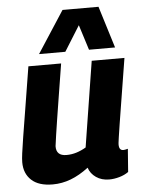

<svg xmlns="http://www.w3.org/2000/svg" viewBox="-55 -834 659 888"><g transform="rotate(-5 274.0 -390.0)"><path d="M154 10Q89 10 55.5 -21Q22 -52 22 -104Q22 -120 25.5 -146Q29 -172 36.5 -220Q44 -268 57 -346Q70 -424 89 -544H241Q226 -451 216 -388.5Q206 -326 199.5 -284.5Q193 -243 189 -215.5Q185 -188 182 -165Q181 -120 229 -120Q253 -120 275.5 -127Q298 -134 320 -147L383 -544H535Q517 -431 505 -358Q493 -285 486.5 -243Q480 -201 477 -181Q474 -161 473.5 -155Q473 -149 473 -147Q473 -120 493 -120Q496 -120 501.5 -121Q507 -122 514 -124L506 -17Q488 -4 463.5 3Q439 10 416 10Q381 10 355.5 -7.5Q330 -25 321 -53Q279 -21 238 -5.5Q197 10 154 10ZM143 -596 269 -790H436L496 -596H375L338 -713L265 -596Z"/></g></svg>

Font: Georama
Style: Bold Italic
Weight: 700
Italic angle: -9°
Designer: Jean-Baptiste Levee
Foundry: Production Type
Version: Version 1.000